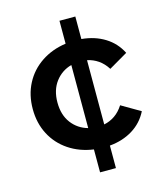

<svg xmlns="http://www.w3.org/2000/svg" viewBox="-115 -740 811 947"><g transform="rotate(-15 290.5 -267.0)"><path d="M278 120V3Q207 -7 152.5 -43.5Q98 -80 68 -137.5Q38 -195 38 -267Q38 -339 68 -396.5Q98 -454 152.5 -490.5Q207 -527 278 -537V-654H359V-539Q426 -533 477 -501.5Q528 -470 555 -416L459 -360Q440 -390 414.5 -407.5Q389 -425 359 -431V-103Q389 -109 414.5 -126.5Q440 -144 459 -174L555 -118Q528 -64 477 -32.5Q426 -1 359 5V120ZM278 -106V-428Q227 -414 195.5 -372Q164 -330 164 -267Q164 -203 195.5 -161.5Q227 -120 278 -106Z"/></g></svg>

Font: Montserrat SemiBold
Style: Regular
Weight: 600
Designer: Julieta Ulanovsky
Foundry: Julieta Ulanovsky
Version: Version 9.000; ttfautohint (v1.8.4.7-5d5b)